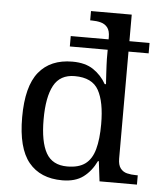

<svg xmlns="http://www.w3.org/2000/svg" viewBox="-54 -807 722 864"><g transform="rotate(5 307.0 -375.0)"><path d="M259 10Q160 10 107.5 -54Q55 -118 55 -257Q55 -397 107.5 -461.5Q160 -526 259 -526Q317 -526 353.5 -501.5Q390 -477 412 -438H418Q418 -438 417 -451.5Q416 -465 415 -484.5Q414 -504 413 -522.5Q412 -541 412 -551V-593H241V-640H412V-650Q412 -679 400.5 -693.5Q389 -708 370.5 -713Q352 -718 330 -718H322V-760H506V-640H597V-593H506V-110Q506 -81 517.5 -66Q529 -51 547.5 -46.5Q566 -42 588 -42H596V0H427L416 -90H412Q390 -44 354 -17Q318 10 259 10ZM276 -54Q328 -54 357.5 -76Q387 -98 399.5 -143.5Q412 -189 412 -257Q412 -357 383 -409.5Q354 -462 275 -462Q209 -462 180.5 -409.5Q152 -357 152 -256Q152 -155 180.5 -104.5Q209 -54 276 -54Z"/></g></svg>

Font: Noto Serif Telugu
Style: Regular
Weight: 400
Designer: Jelle Bosma - Monotype Design Team
Foundry: Monotype Imaging Inc.
Version: Version 2.003